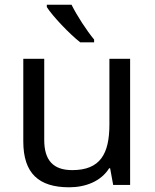

<svg xmlns="http://www.w3.org/2000/svg" viewBox="-20 -786 658 816"><path d="M284 -766H179V-756C202 -719 275 -642 321 -606H380V-618C349 -655 306 -721 284 -766ZM533 -536H445V-257C445 -132 406 -63 287 -63C206 -63 168 -105 168 -191V-536H79V-185C79 -49 145 10 274 10C343 10 409 -15 444 -71H448L461 0H533Z"/></svg>

Font: Noto Sans Cuneiform
Style: Regular
Weight: 400
Designer: Monotype Design Team
Foundry: Monotype Imaging Inc.
Version: Version 2.001